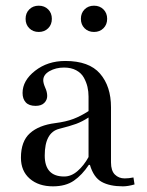

<svg xmlns="http://www.w3.org/2000/svg" viewBox="-20 -657 523 685"><path d="M84.5 -556.2Q71.3 -569.3 71.3 -589.8Q71.3 -610.4 84.5 -623.5Q97.7 -636.7 118.2 -636.7Q138.7 -636.7 151.9 -623.5Q165 -610.4 165 -589.8Q165 -569.3 151.9 -556.2Q138.7 -543 118.2 -543Q97.7 -543 84.5 -556.2ZM281.7 -556.2Q268.6 -569.3 268.6 -589.8Q268.6 -610.4 281.7 -623.5Q294.9 -636.7 315.4 -636.7Q335.9 -636.7 349.1 -623.5Q362.3 -610.4 362.3 -589.8Q362.3 -569.3 349.1 -556.2Q335.9 -543 315.4 -543Q294.9 -543 281.7 -556.2ZM54.7 -94.2Q54.7 -152.8 86.7 -181.6Q118.7 -210.4 177.2 -217.8Q215.3 -222.7 241.7 -232.7Q268.1 -242.7 295.9 -260.7V-312.5Q295.9 -330.6 292 -347.2Q288.1 -363.8 279.1 -380.1Q270 -396.5 252 -406.2Q233.9 -416 208.5 -416Q179.2 -416 156.7 -403.3Q134.3 -390.6 134.3 -370.6Q134.3 -360.4 141.1 -344.7Q148.4 -329.1 148.4 -314.5Q148.4 -300.3 137.9 -289.8Q127.4 -279.3 106.9 -279.3Q83.5 -279.3 72 -291.7Q60.5 -304.2 60.5 -325.2Q60.5 -369.6 105.2 -404.5Q149.9 -439.5 212.9 -439.5Q297.9 -439.5 336.9 -394.3Q376 -349.1 376 -274.4V-77.6Q376 -47.9 389.9 -34.2Q403.8 -20.5 424.8 -20.5Q439.5 -20.5 456.1 -23.9L460 1Q436.5 7.8 418.5 7.8Q371.6 7.8 342.8 -8.1Q314 -23.9 300.8 -68.8H296.9Q272.9 -32.7 243.7 -12.5Q214.4 7.8 168.9 7.8Q117.7 7.8 86.2 -19.5Q54.7 -46.9 54.7 -94.2ZM139.6 -102.1Q139.6 -27.3 209 -27.3Q234.4 -27.3 256.8 -46.9Q279.3 -66.4 295.9 -96.7V-237.8Q272.5 -222.7 251.7 -215.1Q231 -207.5 190.9 -197.3Q139.6 -184.1 139.6 -102.1Z"/></svg>

Font: Theano Didot
Style: Regular
Weight: 400
Designer: Alexey Kryukov
Version: Version 2.0